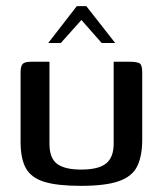

<svg xmlns="http://www.w3.org/2000/svg" viewBox="-20 -600 530 625"><path d="M141 -399V-132Q141 -85 166 -66.5Q191 -48 244 -48Q301 -48 325.5 -68Q350 -88 350 -132V-399Q351 -399 363 -399Q375 -399 387 -399Q399 -399 402 -399Q425 -399 434 -394Q443 -389 443 -364V-146Q443 -93 427 -59.5Q411 -26 367.5 -10.5Q324 5 243 5Q167 5 124.5 -8Q82 -21 64.5 -52Q47 -83 47 -139V-364Q47 -384 53.5 -391.5Q60 -399 82 -399Q97 -399 111.5 -399Q126 -399 141 -399ZM137 -460 230 -580H261L355 -460H311L245 -535L178 -460Z"/></svg>

Font: Genos Medium
Style: Regular
Weight: 500
Designer: Robert E. Leuschke
Foundry: Robert E. Leuschke
Version: Version 1.010; ttfautohint (v1.8.3)